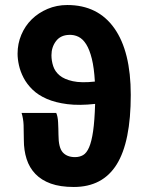

<svg xmlns="http://www.w3.org/2000/svg" viewBox="-20 -733 589 765"><path d="M185 -513Q185 -491 192 -469.5Q199 -448 217.5 -432.5Q236 -417 270 -409.5Q304 -402 358 -408Q355 -462 346 -498.5Q337 -535 323.5 -556.5Q310 -578 292.5 -586.5Q275 -595 255 -594Q221 -593 203 -569Q185 -545 185 -513ZM274 12Q220 12 182.5 -1.5Q145 -15 121 -40Q97 -65 86 -99.5Q75 -134 75 -175Q75 -210 74 -235Q73 -260 66 -283H204Q207 -277 209 -267Q211 -257 211.5 -245Q212 -233 212.5 -220Q213 -207 213 -196Q213 -145 230 -126Q247 -107 279 -107Q297 -107 311 -115Q325 -123 335 -146Q345 -169 351 -210.5Q357 -252 359 -319Q296 -312 248.5 -318Q201 -324 166.5 -339Q132 -354 109.5 -376Q87 -398 74 -423Q61 -448 55.5 -473Q50 -498 50 -519Q50 -559 65 -594.5Q80 -630 106.5 -656Q133 -682 169.5 -697.5Q206 -713 248 -713Q370 -713 435.5 -620.5Q501 -528 501 -355Q501 -168 445 -78Q389 12 274 12Z"/></svg>

Font: hySource Sans Pro
Style: Bold
Weight: 700
Designer: Paul D. Hunt
Foundry: Adobe Systems Incorporated
Version: Version 2.021;PS 2.000;hotconv 1.0.86;makeotf.lib2.5.63406